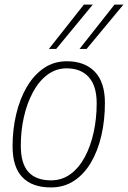

<svg xmlns="http://www.w3.org/2000/svg" viewBox="-20 -810 560 840"><path d="M203 10Q121 10 78 -34.5Q35 -79 35 -170Q35 -244 51 -311Q67 -378 97.5 -430Q128 -482 172 -512Q216 -542 272 -542Q351 -542 395 -496Q439 -450 439 -360Q439 -284 423.5 -217Q408 -150 378 -99Q348 -48 304 -19Q260 10 203 10ZM203 -21Q251 -21 288 -48Q325 -75 350.5 -122Q376 -169 389.5 -230Q403 -291 403 -358Q403 -434 368.5 -472.5Q334 -511 271 -511Q225 -511 187.5 -483Q150 -455 124 -406.5Q98 -358 84.5 -298Q71 -238 71 -173Q71 -94 104.5 -57.5Q138 -21 203 -21ZM328 -596 481 -790H520L359 -596ZM194 -596 347 -790H386L226 -596Z"/></svg>

Font: Georama ExtraLight
Style: Italic
Weight: 200
Italic angle: -9°
Designer: Jean-Baptiste Levee
Foundry: Production Type
Version: Version 1.000